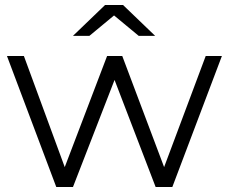

<svg xmlns="http://www.w3.org/2000/svg" viewBox="-20 -751 919 771"><path d="M206 0 8 -526H76L240 -80L410 -526H471L639 -80L806 -526H871L672 0H605L440 -430L273 0ZM273 -607 402 -731H474L603 -607H537L438 -689L339 -607Z"/></svg>

Font: Montserrat
Style: Regular
Weight: 400
Designer: Julieta Ulanovsky
Foundry: Julieta Ulanovsky
Version: Version 9.000; ttfautohint (v1.8.4.7-5d5b)